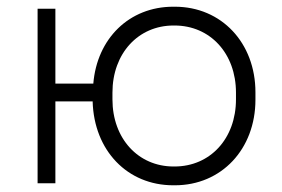

<svg xmlns="http://www.w3.org/2000/svg" viewBox="-20 -546 840 572"><path d="M496 6H501C640 6 741 -102 741 -249V-271C741 -418 640 -526 501 -526H496C365 -526 269 -431 258 -297H145V-520H92V0H145V-244H256C260 -97 360 6 496 6ZM497 -50C392 -50 315 -133 315 -250V-270C315 -387 392 -470 497 -470H500C606 -470 683 -387 683 -270V-250C683 -133 606 -50 500 -50Z"/></svg>

Font: Fixel Display Light
Style: Regular
Weight: 300
Designer: AlfaBravo + MacPaw
Foundry: Kyrylo Tkachov, Marchela Mozhyna, Serhii Makarenko, Maria Weinstein, Zakhar Kryvoshyya
Version: Version 1.211